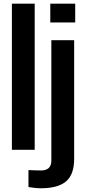

<svg xmlns="http://www.w3.org/2000/svg" viewBox="-20 -820 471 1051"><path d="M45.1 0V-800H169.9V0ZM255.3 -696.9V-800H391.7V-696.9ZM204.9 210.5Q189.1 210.5 170.6 208.6Q152.1 206.7 135.8 203.9V110.8Q148.8 111.6 169.5 112.4Q190.1 113.1 204.5 113.1Q232.1 113.1 246.6 99.8Q261.1 86.5 261.1 59.3V-600H385.9V49.6Q385.9 135.4 341.5 173Q297 210.5 204.9 210.5Z"/></svg>

Font: Big Shoulders Thin
Style: Regular
Weight: 100
Designer: Patric King
Foundry: XO Type Co
Version: Version 2.002